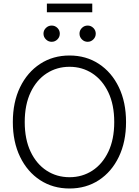

<svg xmlns="http://www.w3.org/2000/svg" viewBox="-20 -1050 781 1080"><path d="M371.1 10.3Q277.8 10.3 205.8 -36.6Q133.8 -83.5 93 -167.7Q52.2 -252 52.2 -363.3Q52.2 -475.6 93 -559.6Q133.8 -643.6 205.8 -690.7Q277.8 -737.8 371.1 -737.8Q464.4 -737.8 536.1 -690.7Q607.9 -643.6 648.4 -559.6Q689 -475.6 689 -363.3Q689 -252 648.4 -167.7Q607.9 -83.5 536.1 -36.6Q464.4 10.3 371.1 10.3ZM371.1 -53.2Q442.4 -53.2 499.3 -90.1Q556.2 -127 589.4 -196.5Q622.6 -266.1 622.6 -363.3Q622.6 -460.9 589.4 -530.5Q556.2 -600.1 499.3 -637.2Q442.4 -674.3 371.1 -674.3Q299.8 -674.3 242.7 -637.5Q185.5 -600.6 152.3 -530.8Q119.1 -460.9 119.1 -363.3Q119.1 -266.6 152.1 -197Q185.1 -127.4 242.2 -90.3Q299.3 -53.2 371.1 -53.2ZM473.1 -814.9Q454.1 -814.9 440.7 -828.4Q427.2 -841.8 427.2 -860.8Q427.2 -879.4 440.7 -892.8Q454.1 -906.2 473.1 -906.2Q491.7 -906.2 505.1 -892.8Q518.6 -879.4 518.6 -860.8Q518.6 -841.8 505.1 -828.4Q491.7 -814.9 473.1 -814.9ZM270.5 -814.9Q252 -814.9 238.3 -828.4Q224.6 -841.8 224.6 -860.8Q224.6 -879.4 238.3 -892.8Q252 -906.2 270.5 -906.2Q289.6 -906.2 303 -892.8Q316.4 -879.4 316.4 -860.8Q316.4 -841.8 303 -828.4Q289.6 -814.9 270.5 -814.9ZM499 -1029.8V-981H243.7V-1029.8Z"/></svg>

Font: Inter 24pt Light
Style: Regular
Weight: 300
Designer: Rasmus Andersson
Foundry: rsms
Version: Version 4.001;git-66647c0bb